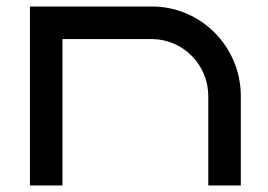

<svg xmlns="http://www.w3.org/2000/svg" viewBox="-20 -570 823 590"><path d="M172 -450H447C543 -449 620 -371 620 -275V0H720V-275C720 -426 598 -550 447 -550H72V0H172Z"/></svg>

Font: Bruno Ace
Style: Regular
Weight: 400
Designer: Astigmatic (AOETI)
Foundry: Astigmatic (AOETI)
Version: Version 1.000